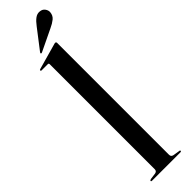

<svg xmlns="http://www.w3.org/2000/svg" viewBox="-305 -867 851 851"><g transform="rotate(-45 120.0 -441.5)"><path d="M165 -729.5V-28.5Q165 -22 168 -18.2Q171 -14.5 177.5 -13L208.5 -8Q211.5 -8 212.8 -6.8Q214 -5.5 214 -3.5Q214 -2 212.8 -1Q211.5 0 209 0H29.5Q27.5 0 26.2 -1Q25 -2 25 -3.5Q25 -5 26.8 -6.5Q28.5 -8 32 -9L62.5 -13Q69.5 -14.5 72.2 -18.2Q75 -22 75 -27.5V-685.5Q75 -688.5 73.8 -690.2Q72.5 -692 68.5 -692H30Q28 -692 26.8 -693.2Q25.5 -694.5 25.5 -696Q25.5 -698 26.8 -698.8Q28 -699.5 30.5 -700.5L148 -733.5Q153 -735 155 -735.5Q157 -736 159 -736Q162 -736 163.5 -734Q165 -732 165 -729.5ZM152.5 -845Q166.5 -864 180 -874Q193.5 -884 208 -882.5Q224 -881.5 232.2 -870.2Q240.5 -859 239.5 -847.5Q238 -828 223.8 -816.5Q209.5 -805 190.5 -796.5L87.5 -747Q86.5 -746.5 84.2 -746.2Q82 -746 81 -747.5Q80 -748.5 80.5 -750.5Q81 -752.5 82.5 -754Z"/></g></svg>

Font: Fraunces 96pt
Style: Regular
Weight: 400
Version: Version 1.000;[b76b70a41]